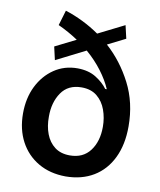

<svg xmlns="http://www.w3.org/2000/svg" viewBox="-86 -838 766 918"><g transform="rotate(10 296.5 -378.5)"><path d="M466.8 -687 380.4 -643.6Q454.6 -577.1 502.4 -484.1Q550.3 -391.1 550.3 -275.4Q550.3 -187 519 -122.6Q487.8 -58.1 430.4 -23.4Q373 11.2 294.9 11.7Q218.8 11.2 161.9 -22Q105 -55.2 73.7 -114Q42.5 -172.9 42.5 -250Q42.5 -324.2 71 -382.1Q99.6 -439.9 149.2 -473.6Q198.7 -507.3 262.7 -507.3Q316.4 -506.8 352.8 -483.9Q389.2 -460.9 409.2 -433.1H417Q398.9 -475.1 366.9 -517.6Q335 -560.1 290.5 -598.6L148.4 -526.9L133.8 -590.8L234.4 -641.1Q188.5 -671.9 137.2 -695.3L159.2 -769Q202.1 -755.4 244.4 -734.6Q286.6 -713.9 325.2 -687L452.1 -750.5ZM297.4 -90.8Q361.3 -90.8 395.5 -136.2Q429.7 -181.6 429.7 -252.4Q429.7 -295.9 415.8 -334.5Q401.9 -373 372.6 -397Q343.3 -420.9 297.4 -420.9Q231.9 -420.9 199.2 -373Q166.5 -325.2 167 -255.9Q166.5 -210 180.7 -172.6Q194.8 -135.3 223.9 -113Q252.9 -90.8 297.4 -90.8Z"/></g></svg>

Font: Inter Semi Bold
Style: Regular
Weight: 600
Designer: Rasmus Andersson
Foundry: rsms
Version: Version 4.000;git-e0f93cc